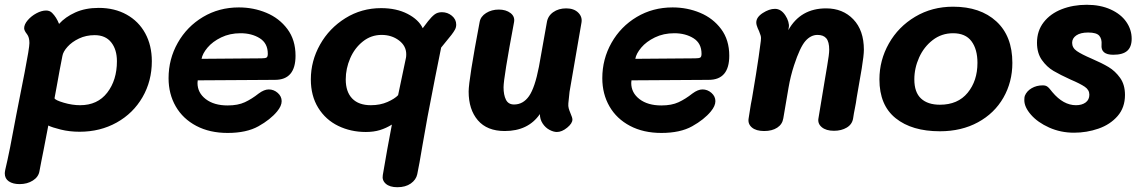

<svg xmlns="http://www.w3.org/2000/svg" viewBox="-37 -546 4782 803"><path d="M598 -290Q598 -207 559 -139.5Q520 -72 451 -33.5Q382 5 296 5Q254 5 217.5 -4Q181 -13 165 -21L145 83Q140 106 136 128Q132 150 128 170Q124 194 100.5 209Q77 224 45 224Q17 224 0 212.5Q-17 201 -17 179Q-17 174 -15 164Q3 89 31 -65Q32 -69 41 -116Q46 -140 66 -243Q86 -346 86 -366Q86 -390 76 -403Q64 -418 64 -428Q64 -444 79 -461.5Q94 -479 115.5 -490.5Q137 -502 156 -502Q171 -502 181 -492Q199 -474 210 -446Q236 -475 278 -494Q320 -513 376 -513Q442 -513 492.5 -485Q543 -457 570.5 -406.5Q598 -356 598 -290ZM452 -290Q452 -339 428 -369Q404 -399 359 -399Q323 -399 293.5 -385Q264 -371 245.5 -350.5Q227 -330 224 -312Q212 -252 201 -189L191 -135Q194 -127 229.5 -116.5Q265 -106 298 -106Q371 -106 411.5 -158.5Q452 -211 452 -290Z M668 -219Q668 -299 706.5 -367Q745 -435 812 -475Q879 -515 962 -515Q1023 -515 1077 -492.5Q1131 -470 1165 -424.5Q1199 -379 1199 -313Q1199 -212 1113 -212L790 -210L789 -199Q789 -158 823.5 -131.5Q858 -105 915 -105Q958 -105 987 -118.5Q1016 -132 1045 -155Q1068 -172 1087 -172Q1108 -172 1124.5 -157.5Q1141 -143 1141 -123Q1141 -103 1122 -80Q1094 -46 1044 -18Q994 10 915 10Q840 10 784 -19.5Q728 -49 698 -101Q668 -153 668 -219ZM1056 -302Q1073 -302 1078 -305.5Q1083 -309 1083 -321Q1083 -365 1049.5 -386Q1016 -407 969 -407Q924 -407 888 -389.5Q852 -372 831 -347Q810 -322 806 -300Z M1871 -443Q1871 -432 1866 -422.5Q1861 -413 1851 -400Q1826 -370 1808 -347Q1786 -240 1751 -57L1729 67Q1717 140 1708 183Q1703 206 1681 221.5Q1659 237 1625 237Q1593 237 1576.5 222.5Q1560 208 1564 186Q1583 73 1602 -25Q1578 -10 1552 -2Q1526 6 1493 6Q1430 6 1377.5 -19.5Q1325 -45 1294 -95Q1263 -145 1263 -214Q1263 -291 1301.5 -359.5Q1340 -428 1407.5 -470Q1475 -512 1557 -512Q1621 -512 1667.5 -488Q1714 -464 1731 -428Q1750 -453 1753 -457Q1768 -476 1780.5 -485.5Q1793 -495 1811 -495Q1835 -495 1853 -480Q1871 -465 1871 -443ZM1662 -319Q1662 -354 1631.5 -377Q1601 -400 1559 -400Q1515 -400 1480.5 -372.5Q1446 -345 1427.5 -302Q1409 -259 1409 -214Q1409 -162 1436 -134Q1463 -106 1514 -106Q1553 -106 1583.5 -119.5Q1614 -133 1628 -148L1661 -305Q1662 -310 1662 -319Z M2340 -114Q2339 -102 2341.5 -93Q2344 -84 2349 -72Q2357 -54 2357 -46Q2357 -30 2335 -12Q2313 6 2292 6Q2278 6 2261 -3Q2244 -12 2232.5 -29.5Q2221 -47 2221 -69Q2172 2 2074 2Q2000 2 1961.5 -43Q1923 -88 1923 -163Q1923 -211 1969 -454Q1973 -477 1996 -491.5Q2019 -506 2049 -506Q2079 -506 2098 -491.5Q2117 -477 2113 -454Q2069 -220 2069 -181Q2069 -149 2079 -129Q2089 -109 2113 -109Q2151 -109 2175.5 -144Q2200 -179 2217 -267Q2236 -372 2250 -452Q2254 -479 2276.5 -495Q2299 -511 2331 -511Q2363 -511 2381 -493.5Q2399 -476 2395 -452L2345 -162Z M2482 -219Q2482 -299 2520.5 -367Q2559 -435 2626 -475Q2693 -515 2776 -515Q2837 -515 2891 -492.5Q2945 -470 2979 -424.5Q3013 -379 3013 -313Q3013 -212 2927 -212L2604 -210L2603 -199Q2603 -158 2637.5 -131.5Q2672 -105 2729 -105Q2772 -105 2801 -118.5Q2830 -132 2859 -155Q2882 -172 2901 -172Q2922 -172 2938.5 -157.5Q2955 -143 2955 -123Q2955 -103 2936 -80Q2908 -46 2858 -18Q2808 10 2729 10Q2654 10 2598 -19.5Q2542 -49 2512 -101Q2482 -153 2482 -219ZM2870 -302Q2887 -302 2892 -305.5Q2897 -309 2897 -321Q2897 -365 2863.5 -386Q2830 -407 2783 -407Q2738 -407 2702 -389.5Q2666 -372 2645 -347Q2624 -322 2620 -300Z M3576 -338Q3576 -315 3567 -259.5Q3558 -204 3546 -138Q3543 -115 3538.5 -93.5Q3534 -72 3531 -51Q3527 -26 3504.5 -12.5Q3482 1 3451 1Q3418 1 3400 -14Q3382 -29 3386 -51L3412 -208Q3414 -222 3422.5 -270.5Q3431 -319 3431 -338Q3431 -371 3419 -385.5Q3407 -400 3382 -400Q3354 -400 3331.5 -374.5Q3309 -349 3284 -273Q3269 -227 3261 -180L3239 -51Q3235 -26 3213.5 -12Q3192 2 3159 2Q3125 2 3107.5 -13Q3090 -28 3094 -51Q3097 -68 3100 -89Q3103 -110 3108 -134Q3112 -156 3124.5 -233.5Q3137 -311 3145 -375Q3147 -388 3144 -398Q3141 -408 3137.5 -416Q3134 -424 3132 -428Q3126 -442 3126 -452Q3126 -474 3153 -491.5Q3180 -509 3204 -509Q3230 -509 3248 -481Q3256 -469 3260 -455Q3264 -441 3262 -432L3260 -420Q3311 -511 3418 -511Q3488 -511 3532 -465Q3576 -419 3576 -338Z M3641 -214Q3641 -294 3680.5 -364Q3720 -434 3790.5 -476Q3861 -518 3949 -518Q4063 -518 4130 -456.5Q4197 -395 4197 -283Q4197 -203 4159.5 -137.5Q4122 -72 4053 -34.5Q3984 3 3894 3Q3777 3 3709 -51.5Q3641 -106 3641 -214ZM4051 -283Q4051 -340 4026 -373.5Q4001 -407 3949 -407Q3901 -407 3864 -378.5Q3827 -350 3807 -305.5Q3787 -261 3787 -214Q3787 -160 3815 -134Q3843 -108 3894 -108Q3969 -108 4010 -158Q4051 -208 4051 -283Z M4247 -127Q4247 -140 4249 -145Q4257 -165 4277.5 -177Q4298 -189 4324 -189Q4336 -189 4343 -184Q4350 -179 4355.5 -171.5Q4361 -164 4364 -161Q4410 -106 4463 -106Q4488 -106 4503.5 -117.5Q4519 -129 4519 -150Q4519 -170 4500 -183Q4481 -196 4441 -213Q4397 -233 4369 -249.5Q4341 -266 4320.5 -295Q4300 -324 4300 -367Q4300 -417 4328 -453Q4356 -489 4403.5 -507.5Q4451 -526 4508 -526Q4565 -526 4608 -506.5Q4651 -487 4673.5 -454.5Q4696 -422 4696 -384Q4696 -350 4677.5 -333.5Q4659 -317 4619 -317Q4566 -317 4570 -359Q4572 -383 4560.5 -396.5Q4549 -410 4514 -410Q4482 -410 4464.5 -398Q4447 -386 4447 -367Q4447 -346 4466.5 -332.5Q4486 -319 4528 -301Q4572 -282 4599.5 -265.5Q4627 -249 4647.5 -220.5Q4668 -192 4668 -149Q4668 -96 4637 -60.5Q4606 -25 4557 -8Q4508 9 4455 9Q4399 9 4351 -12.5Q4303 -34 4275 -66Q4247 -98 4247 -127Z"/></svg>

Font: Mali
Style: Bold Italic
Weight: 700
Italic angle: -10°
Version: Version 1.000; ttfautohint (v1.6)